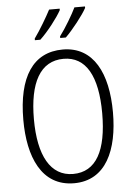

<svg xmlns="http://www.w3.org/2000/svg" viewBox="-62 -1060 727 1050"><g transform="rotate(-5 301.0 -535.0)"><path d="M445 -1006V-1014H387C370 -978 327 -905 295 -863V-854H326C365 -892 425 -968 445 -1006ZM306 -1006V-1014H248C229 -977 188 -907 156 -863V-854H186C229 -894 285 -967 306 -1006ZM547 -424C547 -638 472 -790 303 -790C140 -790 55 -661 55 -425C55 -223 123 -56 302 -56C478 -56 547 -219 547 -424ZM113 -424C113 -623 174 -739 303 -739C426 -739 488 -628 488 -424C488 -220 428 -107 301 -107C177 -107 113 -224 113 -424Z"/></g></svg>

Font: Noto Sans Malayalam UI Condensed Light
Style: Regular
Weight: 300
Width: 3
Designer: Jelle Bosma - Monotype Design Team
Foundry: Monotype Imaging Inc.
Version: Version 2.104